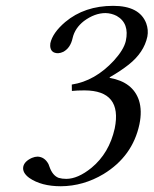

<svg xmlns="http://www.w3.org/2000/svg" viewBox="-20 -630 529 661"><path d="M343.3 -585Q306.2 -585 269 -557.6Q237.8 -533.2 230 -499Q222.7 -465.3 198.2 -451.7Q189 -447.3 180.2 -446.8Q154.3 -446.8 152.8 -471.7Q152.8 -476.6 153.3 -481Q161.1 -517.1 204.6 -554.2Q271 -609.9 369.6 -609.9Q460.4 -609.9 483.4 -549.8Q491.7 -526.9 487.3 -503.9Q475.6 -449.2 423.3 -407.7Q395.5 -385.7 357.4 -363.8L357.9 -361.8Q437.5 -347.7 458.5 -284.2Q469.7 -248.5 460 -202.1Q436.5 -91.8 336.4 -30.8Q267.1 10.7 189.5 11.2Q122.1 11.2 80.6 -17.6Q56.2 -35.6 60.1 -56.2Q64 -74.7 89.8 -86.4Q100.6 -90.8 109.4 -90.8Q133.8 -89.8 147 -64.9Q148.4 -62 150.4 -55.7Q161.1 -25.4 182.1 -17.6Q193.8 -14.2 208 -14.2Q248 -14.2 294.9 -52.2Q356 -102.5 375 -188Q401.4 -318.4 271 -318.8Q244.6 -318.8 227.5 -316.9L227.1 -338.9Q307.1 -351.1 372.1 -421.4Q406.2 -459 413.1 -488.8Q426.3 -549.8 381.8 -575.2Q363.8 -584.5 343.3 -585Z"/></svg>

Font: Linux Libertine Display Slanted O
Style: Slanted
Weight: 400
Designer: Philipp H. Poll
Foundry: Philipp H. Poll
Version: Version 5.0.9